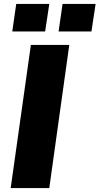

<svg xmlns="http://www.w3.org/2000/svg" viewBox="-20 -950 503 970"><path d="M229 -930H62L42 -791H208ZM463 -930H296L276 -791H442ZM136 -723 34 0H229L330 -723Z"/></svg>

Font: United Sans Black
Style: Italic
Weight: 900
Italic angle: -8°
Designer: Pablo Impallari, Rodrigo Fuenzalida (Modified by Dan O. Williams)
Version: Version 1.000;PS 001.000;hotconv 1.0.88;makeotf.lib2.5.64775